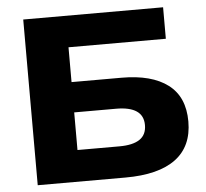

<svg xmlns="http://www.w3.org/2000/svg" viewBox="-51 -754 868 808"><g transform="rotate(-5 383.5 -350.0)"><path d="M76.1 -700H666.9V-567H255.7V-133H432.8Q489.9 -133 518.8 -152.6Q547.7 -172.1 547.7 -213Q547.7 -252.8 518.9 -272.3Q490.1 -291.9 432.8 -291.9H242.8V-419.9H466.8Q594 -419.9 662.5 -368.1Q731 -316.3 731 -212.1Q731 -106.9 658.9 -53.4Q586.8 0 446.6 0H76.1Z"/></g></svg>

Font: iiserrat Thin
Style: Regular
Weight: 100
Designer: Akira Ohta
Foundry: Akira Ohta
Version: Version 1.200;Glyphs 3.3.1 (3343)